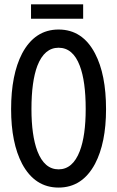

<svg xmlns="http://www.w3.org/2000/svg" viewBox="-20 -847 540 885"><path d="M250 -627Q316.4 -627 347.7 -543.9Q375 -472.7 375 -344.7Q375 -221.7 347.7 -150.4Q315.4 -66.4 250 -66.4Q184.6 -66.4 152.3 -150.4Q125 -222.7 125 -344.7Q125 -471.7 152.3 -543.9Q184.6 -627 250 -627ZM250 -710.9Q140.6 -710.9 82 -600.6Q31.2 -502.9 31.2 -343.8Q31.2 -188.5 82 -91.8Q140.6 17.6 250 17.6Q359.4 17.6 418 -91.8Q468.8 -188.5 468.8 -343.8Q468.8 -503.9 418 -600.6Q360.4 -710.9 250 -710.9ZM123 -827.1V-760.7H363.3V-827.1Z"/></svg>

Font: GungsuhChe
Style: Regular
Weight: 400
Monospace: yes
Version: Version 2.21